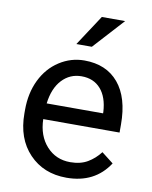

<svg xmlns="http://www.w3.org/2000/svg" viewBox="-85 -813 700 887"><g transform="rotate(10 265.0 -370.0)"><path d="M287.6 9.8Q180.2 9.8 112.8 -60.8Q45.4 -131.3 45.4 -249.5V-266.1Q45.4 -344.7 75.4 -406.5Q105.5 -468.3 159.4 -503.2Q213.4 -538.1 276.4 -538.1Q379.4 -538.1 436.5 -470.2Q493.7 -402.3 493.7 -275.9V-238.3H135.7Q137.7 -160.2 181.4 -112.1Q225.1 -64 292.5 -64Q340.3 -64 373.5 -83.5Q406.7 -103 431.6 -135.3L486.8 -92.3Q420.4 9.8 287.6 9.8ZM276.4 -463.9Q221.7 -463.9 184.6 -424.1Q147.5 -384.3 138.7 -312.5H403.3V-319.3Q399.4 -388.2 366.2 -426Q333 -463.9 276.4 -463.9ZM320.3 -750H429.7L298.8 -606.4H226.1Z"/></g></svg>

Font: Roboto-ThirdPerson-AD3FC
Style: ThirdPerson-AD3FC
Weight: 400
Designer: Google
Version: Version 2.137; 2017